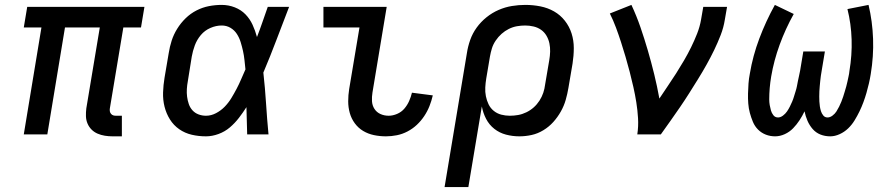

<svg xmlns="http://www.w3.org/2000/svg" viewBox="-20 -548 3640 783"><path d="M477 8H439Q423 8 407.5 5.5Q392 3 378 -3Q364 -9 353.5 -19.5Q343 -30 337 -44Q331 -58 330.5 -74Q330 -90 332 -106L387 -436H245L173 0H77L149 -436H77L91 -520H569L555 -436H483L428 -106Q427 -100 428 -94Q429 -88 433 -83.5Q437 -79 442 -77.5Q447 -76 453 -76H477Z M820 8Q790 8 762 1.5Q734 -5 711 -21Q688 -37 673 -61Q658 -85 651 -113Q644 -141 645 -171Q646 -201 651 -231L668 -331Q672 -357 680 -382Q688 -407 702.5 -430.5Q717 -454 737 -473.5Q757 -493 781.5 -505.5Q806 -518 832 -523Q858 -528 884 -528Q912 -528 937.5 -518Q963 -508 981 -489.5Q999 -471 1010 -447Q1021 -423 1028 -397Q1040 -428 1050.5 -458.5Q1061 -489 1072 -520H1159Q1133 -453 1107.5 -385.5Q1082 -318 1054 -252Q1061 -189 1065 -126Q1069 -63 1075 0H988Q987 -28 986.5 -56Q986 -84 985 -111Q971 -89 954.5 -67.5Q938 -46 917.5 -28.5Q897 -11 871 -1.5Q845 8 820 8ZM820 -76Q841 -76 861 -86.5Q881 -97 896.5 -113Q912 -129 923.5 -148Q935 -167 945 -186Q955 -205 963.5 -225Q972 -245 981 -265Q979 -284 977 -303Q975 -322 971 -340Q967 -358 961.5 -376Q956 -394 946 -409.5Q936 -425 920 -434.5Q904 -444 884 -444Q861 -444 838 -434Q815 -424 799 -405Q783 -386 774.5 -363Q766 -340 762 -317L746 -217Q743 -201 742 -185Q741 -169 743 -153.5Q745 -138 750 -123.5Q755 -109 765 -98Q775 -87 789.5 -81.5Q804 -76 820 -76Z M1554 8Q1529 8 1505 3Q1481 -2 1461 -14Q1441 -26 1427 -45Q1413 -64 1406.5 -87Q1400 -110 1400 -135Q1400 -160 1404 -185L1446 -436H1299V-520H1557L1499 -171Q1496 -153 1497 -135.5Q1498 -118 1507 -104Q1516 -90 1531.5 -83Q1547 -76 1565 -76Q1582 -76 1599.5 -83.5Q1617 -91 1629 -105Q1641 -119 1648.5 -136Q1656 -153 1660 -170L1745 -159Q1740 -137 1731.5 -115.5Q1723 -94 1710 -74.5Q1697 -55 1680 -39Q1663 -23 1642 -12Q1621 -1 1598.5 3.5Q1576 8 1554 8Z M1890 215H1793L1884 -331Q1888 -358 1897.5 -385Q1907 -412 1924 -435.5Q1941 -459 1964 -477.5Q1987 -496 2013.5 -507.5Q2040 -519 2067.5 -523.5Q2095 -528 2122 -528Q2154 -528 2184 -522Q2214 -516 2239.5 -501.5Q2265 -487 2283.5 -463.5Q2302 -440 2311 -411.5Q2320 -383 2320 -352Q2320 -321 2315 -289L2298 -189Q2294 -165 2287 -140.5Q2280 -116 2267 -93Q2254 -70 2236.5 -50.5Q2219 -31 2196 -17Q2173 -3 2148 2.5Q2123 8 2098 8Q2070 8 2043.5 1Q2017 -6 1996 -22.5Q1975 -39 1962.5 -63Q1950 -87 1945 -114ZM2059 -76Q2076 -76 2093 -79Q2110 -82 2126.5 -90Q2143 -98 2156.5 -110Q2170 -122 2180 -137.5Q2190 -153 2195.5 -169.5Q2201 -186 2203 -203L2220 -303Q2223 -320 2223.5 -337.5Q2224 -355 2220.5 -371.5Q2217 -388 2208.5 -402.5Q2200 -417 2186.5 -426.5Q2173 -436 2156 -440Q2139 -444 2122 -444Q2105 -444 2088 -441Q2071 -438 2055 -430Q2039 -422 2025.5 -410Q2012 -398 2001.5 -382.5Q1991 -367 1986 -350.5Q1981 -334 1978 -317L1963 -228Q1960 -210 1959 -191.5Q1958 -173 1961.5 -155.5Q1965 -138 1972.5 -122.5Q1980 -107 1993.5 -96Q2007 -85 2024 -80.5Q2041 -76 2059 -76Z M2579 0Q2584 -33 2582 -66Q2580 -99 2575 -130.5Q2570 -162 2563 -193Q2556 -224 2548 -255Q2540 -286 2531 -316.5Q2522 -347 2512.5 -376.5Q2503 -406 2492 -435.5Q2481 -465 2467 -493L2555 -528Q2576 -483 2592 -436.5Q2608 -390 2622 -342Q2636 -294 2648 -245Q2660 -196 2669 -146Q2686 -172 2703.5 -197.5Q2721 -223 2737.5 -249Q2754 -275 2769.5 -301.5Q2785 -328 2798.5 -355.5Q2812 -383 2823 -411Q2834 -439 2839 -468L2848 -520H2945L2936 -468Q2931 -436 2919 -405Q2907 -374 2892.5 -344Q2878 -314 2861.5 -284.5Q2845 -255 2827 -226Q2809 -197 2791 -168.5Q2773 -140 2753.5 -111.5Q2734 -83 2714.5 -55.5Q2695 -28 2675 0Z M3141 8Q3121 8 3103 1Q3085 -6 3071.5 -19.5Q3058 -33 3050.5 -51Q3043 -69 3038 -87.5Q3033 -106 3031.5 -126Q3030 -146 3030.5 -166.5Q3031 -187 3032.5 -207.5Q3034 -228 3038 -248Q3050 -320 3076.5 -390.5Q3103 -461 3140 -528L3217 -491Q3183 -430 3159.5 -365.5Q3136 -301 3125 -236Q3123 -224 3121.5 -212.5Q3120 -201 3119 -189Q3118 -177 3117.5 -165.5Q3117 -154 3117 -142.5Q3117 -131 3119 -119.5Q3121 -108 3124 -97.5Q3127 -87 3134 -78Q3141 -69 3153 -69Q3163 -69 3173 -76.5Q3183 -84 3189.5 -93.5Q3196 -103 3201 -113Q3206 -123 3210.5 -133.5Q3215 -144 3218 -154.5Q3221 -165 3224.5 -175.5Q3228 -186 3230 -196.5Q3232 -207 3234 -217.5Q3236 -228 3238.5 -238.5Q3241 -249 3243 -260L3256 -338H3344L3331 -260Q3329 -249 3327.5 -238.5Q3326 -228 3325 -217.5Q3324 -207 3323 -196.5Q3322 -186 3321.5 -175.5Q3321 -165 3321 -154.5Q3321 -144 3321.5 -134Q3322 -124 3323.5 -114Q3325 -104 3328 -94.5Q3331 -85 3337.5 -77Q3344 -69 3355 -69Q3365 -69 3375 -76.5Q3385 -84 3391 -93.5Q3397 -103 3402 -113Q3407 -123 3411 -133Q3415 -143 3418.5 -153.5Q3422 -164 3425 -174.5Q3428 -185 3431 -195Q3434 -205 3436 -215.5Q3438 -226 3440.5 -236.5Q3443 -247 3444 -258Q3455 -323 3453 -387Q3451 -451 3436 -511L3522 -528Q3538 -461 3540.5 -389.5Q3543 -318 3531 -246Q3528 -227 3523.5 -207.5Q3519 -188 3513.5 -169Q3508 -150 3501 -131Q3494 -112 3485 -93.5Q3476 -75 3465 -57Q3454 -39 3439 -24.5Q3424 -10 3404.5 -1Q3385 8 3366 8Q3344 8 3325.5 0.5Q3307 -7 3294 -22Q3281 -37 3273 -55.5Q3265 -74 3261 -94Q3252 -75 3240.5 -57.5Q3229 -40 3214.5 -25Q3200 -10 3180.5 -1Q3161 8 3141 8Z"/></svg>

Font: Iosevka Medium Extended
Style: Italic
Weight: 500
Width: 7
Italic angle: -9°
Monospace: yes
Designer: Belleve Invis
Foundry: Belleve Invis
Version: Version 32.5.0; ttfautohint (v1.8.4)